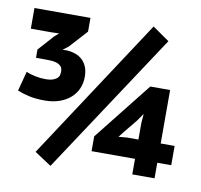

<svg xmlns="http://www.w3.org/2000/svg" viewBox="-78 -756 907 867"><g transform="rotate(10 375.0 -322.5)"><path d="M4.9 0ZM116.7 -354.5Q139.6 -354.5 152.6 -359.4Q165.5 -364.3 172.1 -371.1Q178.7 -377.9 180.2 -386Q181.6 -394 181.6 -400.4Q181.6 -416.5 173.1 -425Q164.6 -433.6 151.6 -437.3Q138.7 -440.9 123.5 -441.4Q108.4 -441.9 94.7 -441.9H59.1V-480L122.1 -550.3L142.6 -568.4L106.9 -567.4H13.2V-662.1H270V-599.1L195.8 -517.6L170.9 -498.5L190.9 -499Q213.4 -497.6 231.7 -490.7Q250 -483.9 263.2 -470.9Q276.4 -458 283.7 -439.2Q291 -420.4 291 -395Q291 -365.7 280 -340.8Q269 -315.9 248 -297.6Q227.1 -279.3 197.3 -269Q167.5 -258.8 130.4 -258.8Q90.3 -258.8 60.1 -265.4Q29.8 -272 4.9 -282.2L28.8 -372.6Q43 -365.2 67.4 -359.9Q91.8 -354.5 116.7 -354.5ZM557.6 -673.3 634.8 -619.6 208 27.3 130.9 -23.4ZM744.6 -70.3H680.7V1H578.6V-70.3H379.4V-138.2L589.8 -403.8H680.7V-158.7H744.6ZM578.6 -235.4 582 -276.9 557.1 -241.2 508.3 -181.6 487.8 -155.3 526.4 -158.7H578.6Z"/></g></svg>

Font: PT Astra Sans
Style: Bold
Weight: 700
Designer: A.Korolkova, I. Chaeva
Foundry: ParaType Ltd
Version: Version 1.001; ttfautohint (v1.6)